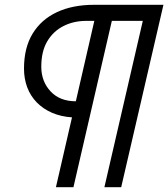

<svg xmlns="http://www.w3.org/2000/svg" viewBox="-20 -680 701 800"><path d="M213 100 280 -191Q234 -194 197 -210Q160 -226 133.5 -253Q107 -280 93.5 -316Q80 -352 80 -394Q80 -481 116 -540Q152 -599 217.5 -629.5Q283 -660 372 -660H661L485 100H415L575 -593H446L286 100ZM296 -258 373 -593H339Q287 -593 244.5 -571.5Q202 -550 177 -508Q152 -466 152 -402Q152 -341 190.5 -299.5Q229 -258 296 -258Z"/></svg>

Font: Work Sans
Style: Italic
Weight: 400
Italic angle: -13°
Designer: Wei Huang
Foundry: Wei Huang
Version: Version 2.012